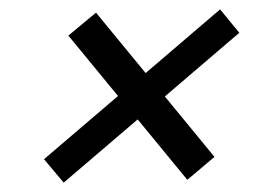

<svg xmlns="http://www.w3.org/2000/svg" viewBox="-20 -496 590 410"><path d="M116 -106 74 -156 232 -291 126 -420 185 -469 291 -340 450 -476 491 -426 332 -290 438 -161 380 -112 274 -241Z"/></svg>

Font: DM Sans 28pt
Style: Italic
Weight: 400
Italic angle: -10°
Version: Version 4.004;gftools[0.9.30]